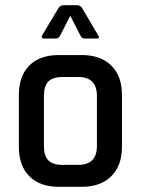

<svg xmlns="http://www.w3.org/2000/svg" viewBox="-20 -723 544 743"><path d="M354 -574H308Q296 -574 292 -584L252 -662L212 -584Q207 -574 196 -574H150Q144 -574 142 -578Q140 -582 143 -586L207 -693Q214 -703 228 -703H276Q290 -703 297 -693L360 -586Q368 -574 354 -574ZM296 0H208Q134 0 93.5 -41Q53 -82 53 -155V-355Q53 -429 93.5 -469.5Q134 -510 208 -510H296Q369 -510 410.5 -469.5Q452 -429 452 -355V-155Q452 -82 410.5 -41Q369 0 296 0ZM222 -85H283Q355 -85 355 -158V-352Q355 -425 283 -425H222Q184 -425 167 -407.5Q150 -390 150 -352V-158Q150 -120 167 -102.5Q184 -85 222 -85Z"/></svg>

Font: Rajdhani Semibold
Style: Regular
Weight: 600
Designer: Satya Rajpurohit, Jyotish Sonowal
Foundry: Indian Type Foundry
Version: Version 1.200;PS 1.0;hotconv 1.0.78;makeotf.lib2.5.61930; tt